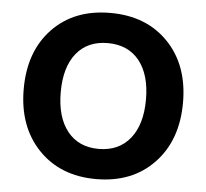

<svg xmlns="http://www.w3.org/2000/svg" viewBox="-52 -771 900 837"><g transform="rotate(5 398.0 -352.5)"><path d="M398 11Q241 11 145.5 -89Q50 -189 50 -353Q50 -518 145 -617Q240 -716 398 -716Q556 -716 651.5 -617Q747 -518 747 -354Q747 -189 651.5 -89Q556 11 398 11ZM398 -584Q310 -584 261 -523.5Q212 -463 212 -353Q212 -244 261 -182.5Q310 -121 398 -121Q486 -121 535.5 -182.5Q585 -244 585 -353Q585 -462 536 -523Q487 -584 398 -584Z"/></g></svg>

Font: Nunito ExtraBold
Style: Regular
Weight: 800
Designer: Vernon Adams
Foundry: Vernon Adams
Version: Version 3.602